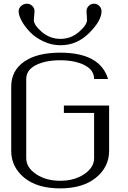

<svg xmlns="http://www.w3.org/2000/svg" viewBox="-20 -1041 706 1061"><path d="M314.5 -791Q265.6 -791 220.7 -812Q175.8 -833 146.5 -863.3Q117.2 -893.6 100.1 -924.8Q83 -956.1 83 -978.5Q83 -996.1 97.2 -1008.3Q111.3 -1020.5 128.9 -1020.5Q145.5 -1020.5 158.2 -1008.3Q170.9 -996.1 170.9 -978.5Q170.9 -972.7 168.9 -955.1Q167 -937.5 167 -930.7Q167 -902.3 211.4 -864.3Q255.9 -826.2 314.5 -826.2Q372.1 -826.2 416.5 -864.7Q460.9 -903.3 460.9 -930.7Q460.9 -937.5 459.5 -955.1Q458 -972.7 458 -978.5Q458 -996.1 470.2 -1008.3Q482.4 -1020.5 500 -1020.5Q516.6 -1020.5 528.8 -1008.3Q541 -996.1 541 -978.5Q541 -926.8 473.1 -858.9Q405.3 -791 314.5 -791ZM583 -458V-208Q583 -118.2 510.3 -59.1Q437.5 0 312.5 0Q185.5 0 113.8 -59.1Q42 -118.2 42 -208V-562.5Q42 -650.4 113.3 -700.2Q184.6 -750 312.5 -750Q533.2 -750 577.1 -604.5H500Q500 -654.3 446.8 -681.2Q393.6 -708 312.5 -708Q231.4 -708 178.2 -681.2Q125 -654.3 125 -604.5V-167Q125 -115.2 179.7 -78.6Q234.4 -42 312.5 -42Q390.6 -42 445.3 -78.6Q500 -115.2 500 -167V-417H333V-458Z"/></svg>

Font: okolaks
Style: Regular
Weight: 500
Version: Version 000.6.0